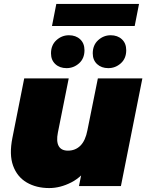

<svg xmlns="http://www.w3.org/2000/svg" viewBox="-20 -945 743 975"><path d="M230 10Q164 10 115.5 -18.5Q67 -47 46.5 -103.5Q26 -160 43 -245L103 -547H329L274 -272Q265 -227 278 -203.5Q291 -180 325 -180Q363 -180 388.5 -205.5Q414 -231 424 -284L477 -547H703L594 0H381L412 -153L438 -111Q399 -48 342.5 -19Q286 10 230 10ZM530 -599Q495 -599 473 -619.5Q451 -640 451 -674Q451 -716 478.5 -741Q506 -766 542 -766Q577 -766 599 -745.5Q621 -725 621 -690Q621 -648 593.5 -623.5Q566 -599 530 -599ZM318 -599Q283 -599 261 -619.5Q239 -640 239 -674Q239 -716 266.5 -741Q294 -766 330 -766Q365 -766 387 -745.5Q409 -725 409 -690Q409 -648 381.5 -623.5Q354 -599 318 -599ZM244 -813 266 -925H686L664 -813Z"/></svg>

Font: Montserrat Thin Black
Style: Italic
Weight: 900
Italic angle: -11.3°
Version: Version 9.000